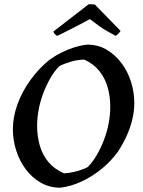

<svg xmlns="http://www.w3.org/2000/svg" viewBox="-20 -863 665 895"><path d="M261 12Q211 12 170 -11.5Q129 -35 100 -74Q71 -113 55.5 -161.5Q40 -210 40 -261Q40 -318 61.5 -377Q83 -436 121.5 -489.5Q160 -543 208 -582Q235 -602 264.5 -617Q294 -632 325.5 -642Q357 -652 387 -655Q437 -655 477 -631.5Q517 -608 546.5 -568.5Q576 -529 591 -481Q606 -433 606 -382Q606 -343 596 -303Q586 -263 568.5 -225.5Q551 -188 529 -155Q498 -112 454 -76Q410 -40 360.5 -17Q311 6 261 12ZM278 -55Q299 -56 320 -60.5Q341 -65 359.5 -71.5Q378 -78 390 -85Q414 -110 433 -143.5Q452 -177 466 -214.5Q480 -252 487 -291Q494 -330 494 -366Q494 -413 482 -455.5Q470 -498 443.5 -531.5Q417 -565 373 -585Q342 -585 309 -575Q276 -565 257 -555Q233 -531 214 -497.5Q195 -464 181 -426.5Q167 -389 160 -350.5Q153 -312 153 -276Q153 -228 165.5 -184.5Q178 -141 205.5 -108Q233 -75 278 -55ZM519 -696Q502 -705 480 -717.5Q458 -730 437 -745.5Q416 -761 399 -774Q377 -762 352.5 -749Q328 -736 302.5 -723.5Q277 -711 254 -699L246 -696Q242 -697 235.5 -704.5Q229 -712 229 -716L393 -843Q400 -843 407.5 -843Q415 -843 422 -842L542 -719Q540 -715 531.5 -706Q523 -697 519 -696Z"/></svg>

Font: Labrada Medium
Style: Italic
Weight: 500
Italic angle: -7°
Designer: Mercedes Jáuregui
Foundry: Omnibus-Type Team
Version: Version 1.000